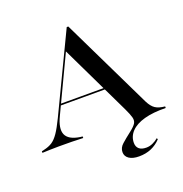

<svg xmlns="http://www.w3.org/2000/svg" viewBox="-151 -702 968 1016"><g transform="rotate(-20 333.0 -194.0)"><path d="M140.3 -153.2Q109.7 -90.3 124.6 -55.2Q139.5 -20.2 201.6 -10.5L216.1 -8.9V0Q185.5 -1.6 152.4 -2Q119.4 -2.4 80.6 -2.4Q50.8 -2.4 29 -1.6Q7.3 -0.8 -13.7 0V-8.9L0 -12.1Q28.2 -18.5 47.2 -31Q66.1 -43.5 84.3 -70.2Q102.4 -96.8 125.8 -145.2L334.7 -581.5H343.5L591.9 -68.5Q607.3 -37.9 626.6 -25Q646 -12.1 680.6 -8.9V0Q609.7 -1.6 560.1 12.1Q510.5 25.8 484.7 52.8Q458.9 79.8 458.9 116.1Q458.9 137.9 472.6 150Q486.3 162.1 512.9 162.1Q531.5 162.1 548.8 154.4Q566.1 146.8 581.5 133.9L584.7 141.1Q561.3 166.1 530.6 179.4Q500 192.7 461.3 192.7Q425.8 192.7 405.6 179Q385.5 165.3 385.5 141.9Q385.5 116.9 406.9 98Q428.2 79 460.5 54Q486.3 33.9 494.8 19.8Q503.2 5.6 498 -13.7Q492.7 -33.1 476.6 -66.9L284.7 -466.1L295.2 -479.8ZM158.1 -202.4 162.9 -211.3H450L453.2 -202.4Z"/></g></svg>

Font: Playfair 144pt SemiExpanded SemiBold
Style: Regular
Weight: 600
Width: 6
Designer: Claus Eggers Sørensen
Foundry: Claus Eggers Sørensen
Version: Version 2.203